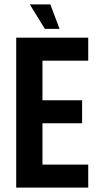

<svg xmlns="http://www.w3.org/2000/svg" viewBox="-20 -857 452 877"><path d="M116 -837H210L252 -725H185ZM54 -685H383V-580H174V-399H355V-294H174V-105H383V0H54Z"/></svg>

Font: Khand Semibold
Style: Regular
Weight: 600
Designer: Devanagari: Sanchit Sawaria, Jyotish Sonowal; Latin: Satya Rajpurohit
Foundry: Indian Type Foundry
Version: Version 1.100;PS 1.0;hotconv 1.0.78;makeotf.lib2.5.61930; tt